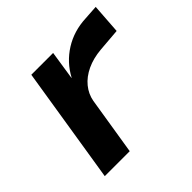

<svg xmlns="http://www.w3.org/2000/svg" viewBox="-134 -644 778 778"><g transform="rotate(-45 254.5 -255.5)"><path d="M50 0 130 -501H255L236 -377H237Q268 -435 323 -469.5Q378 -504 448 -507L509 -511L500 -382L402 -374Q355 -370 319 -353Q283 -336 261 -309Q239 -282 233 -249L193 0Z"/></g></svg>

Font: Nunito Sans 7pt SemiExpanded
Style: Bold Italic
Weight: 700
Width: 6
Italic angle: -9°
Designer: Vernon Adams
Foundry: Vernon Adams
Version: Version 3.101;gftools[0.9.27]